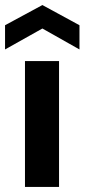

<svg xmlns="http://www.w3.org/2000/svg" viewBox="-34 -741 335 761"><path d="M65 0V-499H200V0ZM-14 -545V-641L134 -721L281 -641V-545L134 -628Z"/></svg>

Font: DM Sans 20pt
Style: Bold
Weight: 700
Version: Version 4.004;gftools[0.9.30]